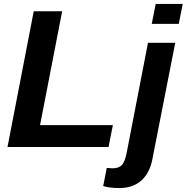

<svg xmlns="http://www.w3.org/2000/svg" viewBox="-20 -745 946 973"><path d="M18 0 151 -688H295L183 -111H552L530 0ZM749 -624 769 -725H906L886 -624ZM584 208Q536 208 503 198L521 106L549 108Q582 108 597.5 91.5Q613 75 622 29L730 -528H868L752 63Q738 133 695.5 170.5Q653 208 584 208Z"/></svg>

Font: Libra Sans Modern
Style: Bold Italic
Weight: 700
Italic angle: -12°
Foundry: Stefan Peev, Context Ltd
Version: Version 1.000